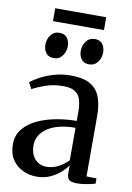

<svg xmlns="http://www.w3.org/2000/svg" viewBox="-95 -923 681 992"><g transform="rotate(10 245.0 -427.0)"><path d="M168 9.5Q129.5 9.5 95.5 -6.5Q61.5 -22.5 40.2 -54.2Q19 -86 19 -134Q19 -182 46.5 -215.5Q74 -249 118.8 -269.8Q163.5 -290.5 217 -300.2Q270.5 -310 323 -310V-357Q323 -395.5 314.8 -421.8Q306.5 -448 285.2 -461.5Q264 -475 225 -475Q173 -475 131.8 -460.5Q90.5 -446 63.5 -431L45.5 -464Q61 -477 91.5 -494Q122 -511 163.8 -523.5Q205.5 -536 254.5 -536Q315 -536 352 -516.2Q389 -496.5 405.8 -456Q422.5 -415.5 422.5 -353V-36.5L475 -35V-7.5Q464.5 -4.5 448.8 -1Q433 2.5 415.2 5Q397.5 7.5 379.5 7.5Q353 7.5 340 -1Q327 -9.5 327 -35.5V-77.5Q317 -62 295 -41.5Q273 -21 240.8 -5.8Q208.5 9.5 168 9.5ZM209 -49.5Q240.5 -49.5 270 -64.2Q299.5 -79 323 -103.5V-274Q262.5 -274 218.2 -258.5Q174 -243 149.5 -214.5Q125 -186 125 -147Q125 -116 136.2 -94Q147.5 -72 166.8 -60.8Q186 -49.5 209 -49.5ZM148.5 -609Q121.5 -609 108.2 -626.8Q95 -644.5 95 -670.5Q95 -699 111.5 -721Q128 -743 156 -743H157Q184.5 -743 197.5 -725.2Q210.5 -707.5 210.5 -681.5Q210.5 -654 194.2 -631.5Q178 -609 149.5 -609ZM334 -609Q307 -609 293.8 -626.8Q280.5 -644.5 280.5 -670.5Q280.5 -699 297 -721Q313.5 -743 341.5 -743H342.5Q370 -743 383 -725.2Q396 -707.5 396 -681.5Q396 -654 379.8 -631.5Q363.5 -609 335 -609ZM380 -864V-796.5H112.5V-864Z"/></g></svg>

Font: Merriweather 96pt
Style: Regular
Weight: 400
Version: Version 2.100